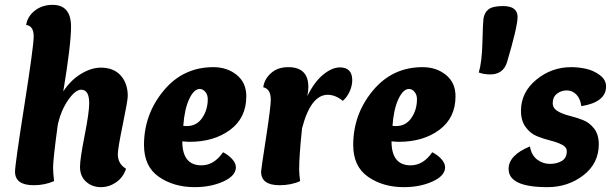

<svg xmlns="http://www.w3.org/2000/svg" viewBox="-20 -762 2542 792"><path d="M197 -742Q273 -742 273 -652Q273 -577 241 -385Q272 -432 314.5 -457.5Q357 -483 396 -483Q449 -483 478 -450.5Q507 -418 507 -366Q507 -348 486.5 -248.5Q466 -149 466 -126Q466 -86 500 -66Q488 -30 459 -10Q430 10 396 10Q360 10 335 -12.5Q310 -35 310 -74Q310 -106 329 -202.5Q348 -299 348 -336Q348 -392 315 -392Q291 -392 262 -350.5Q233 -309 220 -255L218 -245Q199 -104 199 -72Q199 -49 203 -15Q165 2 119 2Q42 2 42 -54Q42 -83 80.5 -327.5Q119 -572 119 -612Q119 -655 88 -659Q93 -694 123.5 -718Q154 -742 197 -742Z M751 -242Q791 -242 814 -275.5Q837 -309 837 -353Q837 -371 827 -383Q817 -395 804 -395Q780 -395 760.5 -353.5Q741 -312 736 -243Q741 -242 751 -242ZM900 -134Q922 -123 937.5 -106Q953 -89 953 -72Q953 -37 901.5 -13.5Q850 10 783 10Q697 10 635.5 -32.5Q574 -75 574 -164Q574 -290 654.5 -387.5Q735 -485 860 -485Q917 -485 956.5 -453Q996 -421 996 -365Q996 -276 929.5 -226.5Q863 -177 762 -177Q750 -177 732 -179Q732 -80 811 -80Q863 -80 900 -134Z M1226 -233Q1214 -120 1214 -63Q1214 -45 1218 -15Q1181 2 1133 2Q1057 2 1057 -54Q1057 -62 1077 -191.5Q1097 -321 1097 -351Q1097 -395 1066 -402Q1070 -435 1097.5 -460Q1125 -485 1169 -485Q1252 -485 1252 -403Q1252 -389 1248 -366Q1277 -425 1313.5 -454.5Q1350 -484 1382 -484Q1433 -484 1433 -431Q1433 -408 1422 -384Q1411 -360 1394 -346Q1363 -371 1332 -371Q1262 -371 1226 -233Z M1614 -242Q1654 -242 1677 -275.5Q1700 -309 1700 -353Q1700 -371 1690 -383Q1680 -395 1667 -395Q1643 -395 1623.5 -353.5Q1604 -312 1599 -243Q1604 -242 1614 -242ZM1763 -134Q1785 -123 1800.5 -106Q1816 -89 1816 -72Q1816 -37 1764.5 -13.5Q1713 10 1646 10Q1560 10 1498.5 -32.5Q1437 -75 1437 -164Q1437 -290 1517.5 -387.5Q1598 -485 1723 -485Q1780 -485 1819.5 -453Q1859 -421 1859 -365Q1859 -276 1792.5 -226.5Q1726 -177 1625 -177Q1613 -177 1595 -179Q1595 -80 1674 -80Q1726 -80 1763 -134Z M2055 -737Q2115 -737 2115 -692Q2115 -652 2071 -504Q2055 -455 2002 -455Q1976 -455 1955 -463Q1968 -507 1970 -587.5Q1972 -668 1974 -682Q1977 -709 1994.5 -723Q2012 -737 2055 -737Z M2378 -324Q2374 -355 2357.5 -372Q2341 -389 2318 -389Q2295 -389 2277.5 -375.5Q2260 -362 2260 -336Q2260 -316 2279.5 -304Q2299 -292 2327 -285Q2355 -278 2383 -267.5Q2411 -257 2430.5 -232Q2450 -207 2450 -167Q2450 -88 2386.5 -39Q2323 10 2238 10Q2078 10 2078 -65Q2078 -122 2166 -158Q2172 -122 2195.5 -104Q2219 -86 2248 -86Q2278 -86 2298 -98.5Q2318 -111 2318 -138Q2318 -155 2298.5 -165Q2279 -175 2251 -182Q2223 -189 2195.5 -200Q2168 -211 2148.5 -237.5Q2129 -264 2129 -305Q2129 -381 2192 -433Q2255 -485 2336 -485Q2368 -485 2398.5 -478Q2429 -471 2454.5 -452Q2480 -433 2480 -405Q2480 -341 2378 -324Z"/></svg>

Font: Overlock Black
Style: Italic
Weight: 900
Designer: Dario Muhafara
Foundry: Dario Manuel Muhafara
Version: Version 1.002